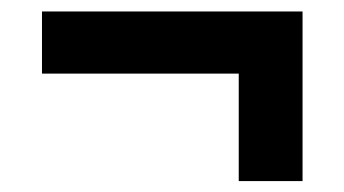

<svg xmlns="http://www.w3.org/2000/svg" viewBox="-20 -378 615 343"><path d="M406.5 -54.5V-246.5H55V-357.5H520.5V-54.5Z"/></svg>

Font: Heraclito SemiBold
Style: Regular
Weight: 600
Designer: Kostas Bartsokas (font) & Cristiano Sobral (main changes)
Foundry: Kostas Bartsokas (font) & Cristiano Sobral (main changes)
Version: Version 1.00;July 8, 2020;FontCreator 13.0.0.2655 64-bit